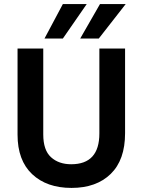

<svg xmlns="http://www.w3.org/2000/svg" viewBox="-20 -912 699 941"><path d="M288 -723H198L288 -892H405ZM464 -723H373L470 -892H596ZM593 -259Q593 -128 522.5 -59.5Q452 9 330.5 9Q209 9 137.5 -58.5Q66 -126 66 -252V-674H192V-253Q192 -176 230 -141.5Q268 -107 329 -107Q467 -107 467 -258V-674H593Z"/></svg>

Font: Hind Mysuru SemiBold
Style: Regular
Weight: 600
Designer: Manushi Parikh, Hitesh Malaviya
Foundry: Indian Type Foundry
Version: Version 0.703;PS 1.0;hotconv 1.0.86;makeotf.lib2.5.63406